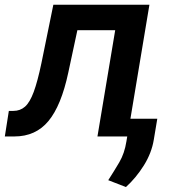

<svg xmlns="http://www.w3.org/2000/svg" viewBox="-37 -565 740 795"><path d="M-17 0 -0.4 -105.8H18.5Q46.5 -105.8 66.6 -123.4Q86.6 -141 102.6 -184.3Q118.6 -227.6 134.6 -304L183.9 -545.5H581.7L490.8 0H366.5L440 -440H283.4L245.7 -264.2Q216.6 -127.8 163.7 -63.9Q110.8 0 22.7 0ZM614.3 -73.5 599.8 13.5Q590.9 68.2 558.8 119.7Q526.6 171.2 484.4 209.5L411.2 181.1Q435 144.2 456.9 107.1Q478.7 70 486.5 20.2L502.1 -73.5Z"/></svg>

Font: Inter UI Semi Bold
Style: Italic
Weight: 600
Italic angle: -9.39999°
Designer: Rasmus Andersson
Foundry: rsms
Version: 3.2;8d6f07862